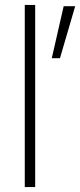

<svg xmlns="http://www.w3.org/2000/svg" viewBox="-20 -755 324 775"><path d="M80 -735H122V0H80ZM283.5 -730 222 -520H189L237 -730Z"/></svg>

Font: Tap Sans
Style: Regular
Weight: 400
Designer: Tap Payments
Foundry: Tap Payments
Version: Version 1.001;Glyphs 3.1.2 (3151)